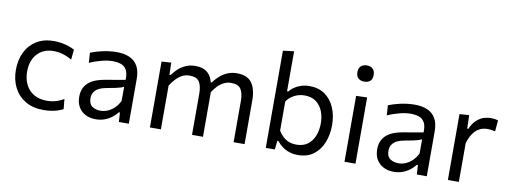

<svg xmlns="http://www.w3.org/2000/svg" viewBox="-61 -1077 3782 1424"><g transform="rotate(10 1830.5 -365.5)"><path d="M302.1 9.8Q221.3 9.8 165 -24.2Q108.8 -58.1 79.4 -116.5Q50 -174.9 50 -248.3Q50 -322.1 78.2 -380.8Q106.5 -439.5 160.7 -473.5Q215 -507.6 292.8 -507.6Q321.9 -507.6 350.2 -502.6Q378.5 -497.7 403.6 -489.3Q428.6 -480.9 448.2 -469.9L440.5 -394.1Q412.5 -410.2 387.9 -418.8Q363.2 -427.5 341.9 -430.7Q320.6 -434 302.6 -434Q226.3 -434 180.3 -384.3Q134.3 -334.7 134.3 -250.2Q134.3 -196.8 154.8 -154.2Q175.2 -111.6 215.8 -86.9Q256.4 -62.1 317.1 -62.1Q338.6 -62.1 359.9 -66Q381.2 -70 402 -77.8Q422.8 -85.7 442.3 -98.1L449.5 -22.3Q433.2 -13.7 411.2 -6.4Q389.1 1 361.7 5.4Q334.3 9.8 302.1 9.8Z M696.6 10.2Q652.1 10.2 618.5 -7.1Q584.9 -24.3 566.1 -56.4Q547.4 -88.6 547.4 -133.6Q547.4 -174.1 561.8 -201.8Q576.3 -229.6 599.9 -247.1Q623.5 -264.6 652 -274.4Q680.5 -284.2 708.9 -289.1L864.6 -316.2Q866.5 -366.4 851.1 -392.2Q835.8 -418.1 808.5 -427.1Q781.2 -436.1 747.4 -436.1Q730.4 -436.1 710.8 -433.7Q691.3 -431.2 669.7 -426Q648.2 -420.7 624.2 -412.7Q600.1 -404.6 573.7 -393.1L568.9 -468.6Q587.2 -476 609.9 -483Q632.5 -490 658.2 -495.6Q683.9 -501.3 711.1 -504.4Q738.2 -507.6 765.3 -507.6Q821 -507.6 861.1 -490.1Q901.3 -472.7 922.9 -435Q944.4 -397.3 944.4 -337.2Q944.4 -313.8 944.4 -278.3Q944.4 -242.8 944.4 -211V-146.6Q944.4 -112.7 944.4 -77.2Q944.4 -41.8 944.4 0H869.4L865.2 -70.4H856.8Q841.6 -50.3 818.1 -31.9Q794.7 -13.4 763.9 -1.6Q733.1 10.2 696.6 10.2ZM720.5 -58.3Q747 -58.3 773.6 -69.3Q800.1 -80.3 823.2 -102.2Q846.3 -124.2 862.4 -157.1L862.8 -263.9Q854.8 -259.4 841.6 -254.9Q828.5 -250.5 802.4 -244.8Q776.2 -239.1 729.3 -230.7Q700.8 -225.5 678.8 -214.2Q656.9 -202.8 644.2 -183.8Q631.5 -164.7 631.5 -137Q631.5 -94 657.4 -76.1Q683.2 -58.3 720.5 -58.3Z M1103.3 0Q1103.3 -55.3 1103.3 -106.4Q1103.3 -157.6 1103.3 -218.8V-268.8Q1103.3 -324 1103.3 -381.4Q1103.3 -438.9 1103.3 -496.2L1175.5 -501.1L1178.2 -409.9H1187.2Q1202.7 -432.1 1226.5 -454.7Q1250.2 -477.3 1282.7 -492.5Q1315.2 -507.8 1356.9 -507.8Q1418.2 -507.8 1450.9 -477.6Q1483.6 -447.4 1493.4 -390.9L1498.5 -388Q1500.7 -374.7 1501.8 -360.5Q1502.9 -346.2 1502.9 -330.4Q1502.9 -298 1502.9 -273Q1502.9 -248.1 1502.9 -218.8Q1502.9 -159.8 1502.9 -107.5Q1502.9 -55.3 1502.9 0H1420.3Q1420.3 -55.3 1420.3 -107.1Q1420.3 -159 1420.3 -215.3V-309.3Q1420.3 -368.9 1400.3 -399.4Q1380.3 -429.9 1327.8 -429.9Q1296.2 -429.9 1270.4 -416.2Q1244.6 -402.5 1223.7 -379.7Q1202.9 -357 1185.9 -330.2V-215.3Q1185.9 -156.8 1185.9 -106Q1185.9 -55.3 1185.9 0ZM1733.6 0Q1733.6 -55.3 1733.6 -107.1Q1733.6 -159 1733.6 -215.3V-309.3Q1733.6 -368.9 1713.6 -399.4Q1693.6 -429.9 1641.2 -429.9Q1609.6 -429.9 1583.7 -416.4Q1557.9 -402.9 1536.8 -380.3Q1515.7 -357.7 1499 -330.2L1487 -407.8H1496Q1513.1 -431 1537.7 -454.1Q1562.3 -477.3 1595.3 -492.5Q1628.4 -507.8 1670.6 -507.8Q1748.5 -507.8 1782.4 -461.3Q1816.2 -414.8 1816.2 -330.4Q1816.2 -298 1816.2 -273Q1816.2 -248.1 1816.2 -218.8Q1816.2 -159.8 1816.2 -107.5Q1816.2 -55.3 1816.2 0Z M2219.1 10.9Q2184.5 10.9 2155.6 1.7Q2126.6 -7.4 2102.6 -24.7Q2078.6 -41.9 2059 -66.4H2051.1L2044 0H1975.8Q1975.8 -55.3 1975.8 -106.4Q1975.8 -157.6 1975.8 -218.8V-493.7Q1975.8 -556.5 1975.8 -616.1Q1975.8 -675.6 1975.8 -731.8L2058.4 -742Q2058.4 -681.6 2058.4 -620.8Q2058.4 -559.9 2058.4 -493.7V-440.7H2067.1Q2081.1 -458.8 2103.3 -474.1Q2125.6 -489.5 2154.4 -498.7Q2183.3 -507.8 2217.3 -507.8Q2285.3 -507.8 2333.2 -474.1Q2381 -440.3 2406 -381.8Q2431 -323.3 2431 -249.5Q2431 -180 2407.7 -120.7Q2384.3 -61.3 2337.1 -25.2Q2290 10.9 2219.1 10.9ZM2194.2 -63Q2247.3 -63 2281.1 -89.4Q2314.8 -115.9 2330.6 -158.3Q2346.4 -200.7 2346.4 -249Q2346.4 -299.6 2329.7 -341.3Q2313 -383 2279 -408.1Q2244.9 -433.1 2192.7 -433.1Q2166.3 -433.1 2141.5 -425.4Q2116.7 -417.6 2095.4 -402.3Q2074 -387.1 2058.4 -364.3V-144Q2073.6 -118.7 2093.3 -100.6Q2113 -82.6 2138.1 -72.8Q2163.2 -63 2194.2 -63Z M2568.7 0Q2568.7 -55.3 2568.7 -106.4Q2568.7 -157.6 2568.7 -218.8V-268.8Q2568.7 -313.3 2568.7 -351.1Q2568.7 -389 2568.7 -424.2Q2568.7 -459.5 2568.7 -496.2L2651.3 -498.9Q2651.3 -462.1 2651.3 -426.4Q2651.3 -390.7 2651.3 -352.4Q2651.3 -314.1 2651.3 -268.8V-218.8Q2651.3 -157.6 2651.3 -106.4Q2651.3 -55.3 2651.3 0ZM2608.4 -610.6Q2581.4 -610.6 2564.5 -625.5Q2547.6 -640.4 2547.6 -671.7Q2547.6 -701.9 2564.5 -717.3Q2581.4 -732.7 2609.4 -732.7Q2637.3 -732.7 2653.7 -716.7Q2670.2 -700.8 2670.2 -671.7Q2670.2 -640.4 2653.7 -625.5Q2637.1 -610.6 2608.4 -610.6Z M2940.6 10.2Q2896.1 10.2 2862.5 -7.1Q2828.9 -24.3 2810.1 -56.4Q2791.4 -88.6 2791.4 -133.6Q2791.4 -174.1 2805.8 -201.8Q2820.3 -229.6 2843.9 -247.1Q2867.5 -264.6 2896 -274.4Q2924.5 -284.2 2952.9 -289.1L3108.6 -316.2Q3110.5 -366.4 3095.1 -392.2Q3079.8 -418.1 3052.5 -427.1Q3025.2 -436.1 2991.4 -436.1Q2974.4 -436.1 2954.8 -433.7Q2935.3 -431.2 2913.7 -426Q2892.2 -420.7 2868.2 -412.7Q2844.1 -404.6 2817.7 -393.1L2812.9 -468.6Q2831.2 -476 2853.9 -483Q2876.5 -490 2902.2 -495.6Q2927.9 -501.3 2955.1 -504.4Q2982.2 -507.6 3009.3 -507.6Q3065 -507.6 3105.1 -490.1Q3145.3 -472.7 3166.9 -435Q3188.4 -397.3 3188.4 -337.2Q3188.4 -313.8 3188.4 -278.3Q3188.4 -242.8 3188.4 -211V-146.6Q3188.4 -112.7 3188.4 -77.2Q3188.4 -41.8 3188.4 0H3113.4L3109.2 -70.4H3100.8Q3085.6 -50.3 3062.1 -31.9Q3038.7 -13.4 3007.9 -1.6Q2977.1 10.2 2940.6 10.2ZM2964.5 -58.3Q2991 -58.3 3017.6 -69.3Q3044.1 -80.3 3067.2 -102.2Q3090.3 -124.2 3106.4 -157.1L3106.8 -263.9Q3098.8 -259.4 3085.6 -254.9Q3072.5 -250.5 3046.4 -244.8Q3020.2 -239.1 2973.3 -230.7Q2944.8 -225.5 2922.8 -214.2Q2900.9 -202.8 2888.2 -183.8Q2875.5 -164.7 2875.5 -137Q2875.5 -94 2901.4 -76.1Q2927.2 -58.3 2964.5 -58.3Z M3347.3 0Q3347.3 -55.3 3347.3 -106.4Q3347.3 -157.6 3347.3 -218.8V-268.8Q3347.3 -324 3347.3 -381.4Q3347.3 -438.9 3347.3 -496.2L3419.5 -501.1L3422.2 -399.8H3430.5Q3450.8 -445.3 3477.6 -468.6Q3504.4 -491.9 3532 -499.9Q3559.6 -507.8 3582.6 -507.8Q3596.5 -507.8 3610.5 -505.8Q3624.4 -503.8 3636.9 -499.3L3629.5 -416.3Q3613.2 -419.6 3599.8 -421.6Q3586.4 -423.6 3568.8 -423.6Q3554.6 -423.6 3536.2 -419.4Q3517.8 -415.2 3498.6 -401.9Q3479.3 -388.7 3461.5 -362.4Q3443.7 -336.2 3429.9 -292.4V-215.3Q3429.9 -156.8 3429.9 -106Q3429.9 -55.3 3429.9 0Z"/></g></svg>

Font: Commissioner Thin
Style: Regular
Weight: 100
Designer: Kostas Bartsokas
Foundry: Kostas Bartsokas
Version: Version 1.001;gftools[0.9.23]